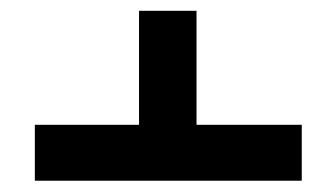

<svg xmlns="http://www.w3.org/2000/svg" viewBox="-20 -573 616 352"><path d="M533.2 -344.2V-241.7H43.9V-344.2H234.9V-553.2H340.3V-344.2Z"/></svg>

Font: Arimo Medium
Style: Regular
Weight: 500
Designer: Steve Matteson
Foundry: Monotype Imaging Inc.
Version: Version 1.33